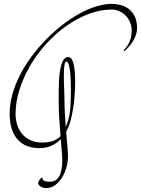

<svg xmlns="http://www.w3.org/2000/svg" viewBox="-20 -763 726 989"><path d="M241.2 172.9Q254.4 172.4 265.1 166Q275.9 159.7 283.9 146.5Q292 133.3 296.4 112.5Q300.8 91.8 300.8 63Q300.8 44.9 298.3 16.8Q295.9 -11.2 293 -45.9Q272.5 -24.9 245.4 -12.5Q218.3 0 182.1 0Q148.4 0 120.4 -10.5Q92.3 -21 72 -43Q51.8 -64.9 40.8 -98.4Q29.8 -131.8 29.8 -178.2Q29.8 -227.1 43.9 -277.6Q58.1 -328.1 83.3 -377Q108.4 -425.8 142.6 -471.9Q176.8 -518.1 216.6 -558.8Q256.3 -599.6 300 -633.5Q343.8 -667.5 387.9 -691.9Q432.1 -716.3 475.1 -729.7Q518.1 -743.2 556.2 -743.2Q577.1 -743.2 600.1 -737.5Q623 -731.9 642.1 -717.8Q661.1 -703.6 673.6 -679.2Q686 -654.8 686 -617.2Q686 -591.3 669.9 -559.6Q653.8 -527.8 620.1 -499L616.2 -502.9Q639.6 -527.3 648.9 -552.2Q658.2 -577.1 658.2 -606Q658.2 -630.9 648.9 -650.9Q639.6 -670.9 625 -684.8Q610.4 -698.7 592.3 -706.3Q574.2 -713.9 556.2 -713.9Q496.6 -713.9 436.8 -691.2Q377 -668.5 321.8 -629.4Q266.6 -590.3 218.8 -537.8Q170.9 -485.4 135.7 -425.3Q100.6 -365.2 80.3 -301Q60.1 -236.8 60.1 -174.8Q60.1 -149.4 67.6 -123.3Q75.2 -97.2 91.6 -76.2Q107.9 -55.2 133.8 -42Q159.7 -28.8 195.8 -28.8Q232.4 -28.8 254.6 -37.6Q276.9 -46.4 292 -62Q288.1 -106 285.2 -153.8Q282.2 -201.7 282.2 -249Q282.2 -272 282.5 -297.1Q282.7 -322.3 283.9 -346.9Q285.2 -371.6 288.3 -393.6Q291.5 -415.5 296.9 -432.4Q302.2 -449.2 310.5 -459.2Q318.8 -469.2 331.1 -469.2Q349.6 -469.2 358.4 -436.3Q367.2 -403.3 367.2 -335Q367.2 -295.4 362.1 -245.6Q356.9 -195.8 344.2 -144Q335.9 -111.8 320.8 -85Q324.2 -45.4 327.1 -11.7Q330.1 22 330.1 43Q330.1 68.4 322.5 97.2Q314.9 126 300.5 150.1Q286.1 174.3 264.9 190.2Q243.7 206.1 216.8 206.1Q208 206.1 200.4 203.4Q192.9 200.7 187.7 196.8Q182.6 192.9 179.7 188.5Q176.8 184.1 176.8 180.2Q176.8 176.3 179 171.4Q181.2 166.5 184.3 162.1Q187.5 157.7 190.7 154.8Q193.8 151.9 195.8 151.9Q198.2 151.9 198.7 153.6Q199.2 155.3 199.5 157.5Q199.7 159.7 200.2 162.1Q200.7 164.6 203.1 166Q208.5 168.9 216.1 171.4Q223.6 173.8 241.2 172.9ZM312 -252Q312 -218.8 314 -182.1Q315.9 -145.5 318.8 -108.9Q321.3 -115.2 323.5 -121.1Q325.7 -127 328.1 -133.8Q340.3 -169.4 342.8 -212.2Q345.2 -254.9 345.2 -300.8Q345.2 -334.5 343.8 -361.3Q342.3 -388.2 339.4 -407Q336.4 -425.8 332 -435.8Q327.6 -445.8 321.8 -445.8Q316.4 -445.8 313.7 -434.6Q311 -423.3 309.8 -405.3Q308.6 -387.2 308.8 -365.2Q309.1 -343.3 309.8 -321.8Q310.5 -300.3 311.3 -281.7Q312 -263.2 312 -252Z"/></svg>

Font: Stalemate
Style: Regular
Weight: 400
Designer: Astigmatic (AOETI)
Foundry: Astigmatic (AOETI)
Version: Version 001.000